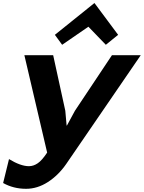

<svg xmlns="http://www.w3.org/2000/svg" viewBox="-54 -979 910 1214"><path d="M653.8 -629.9H835.9L363.8 59.1Q314.5 129.9 248.3 172.4Q182.1 214.8 110.8 214.8Q31.2 214.8 -34.2 178.2L2.9 26.9Q76.7 71.8 128.9 71.8Q157.7 71.8 184.8 53.2Q211.9 34.7 244.1 -14.2L100.1 -629.9H282.2L358.9 -278.8L367.2 -185.1H369.1L419.9 -278.8ZM543.9 -959 692.9 -758.8 615.2 -695.8 504.9 -810.1 338.9 -695.8 293 -758.8 542 -959Z"/></svg>

Font: Sinkin Sans 700 Bold Italic
Style: Bold Italic
Weight: 700
Italic angle: -112°
Designer: Keith Bates
Foundry: K-Type
Version: Sinkin Sans (version 1.0)  by Keith Bates   •   © 2014   www